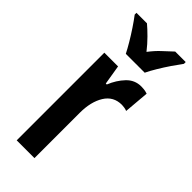

<svg xmlns="http://www.w3.org/2000/svg" viewBox="-249 -804 841 841"><g transform="rotate(45 172.0 -383.0)"><path d="M282 -553Q290 -553 299.5 -552Q309 -551 321 -547L311 -430Q304 -433 294.5 -434.5Q285 -436 279 -436Q227 -436 200 -392.5Q173 -349 173 -280V0H63V-543H148L163 -452H169Q186 -494 214 -523.5Q242 -553 282 -553ZM133 -606Q123 -626 107 -653Q91 -680 73 -707Q55 -734 39 -755V-766H104Q122 -751 146 -727Q170 -703 191 -676Q214 -706 235.5 -725.5Q257 -745 279 -766H344V-755Q329 -735 311 -708.5Q293 -682 276.5 -654.5Q260 -627 250 -606Z"/></g></svg>

Font: Noto Sans Gurmukhi ExtraCondensed SemiBold
Style: Regular
Weight: 600
Width: 2
Designer: Jelle Bosma - Monotype Design Team
Foundry: Monotype Imaging Inc.
Version: Version 2.004; ttfautohint (v1.8.4.7-5d5b)